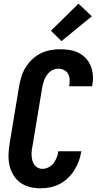

<svg xmlns="http://www.w3.org/2000/svg" viewBox="-20 -1009 540 1037"><path d="M200 8Q170 8 141.5 1Q113 -6 90.5 -22Q68 -38 53 -62.5Q38 -87 31.5 -115Q25 -143 26 -173.5Q27 -204 32 -234L84 -548Q89 -574 97 -599Q105 -624 120 -647.5Q135 -671 155.5 -690Q176 -709 200.5 -721Q225 -733 251.5 -738Q278 -743 303 -743Q330 -743 355.5 -739Q381 -735 403.5 -724Q426 -713 443 -695Q460 -677 469.5 -654Q479 -631 481.5 -605Q484 -579 479 -553L478 -543H354V-548Q357 -564 356 -580.5Q355 -597 347.5 -610.5Q340 -624 325.5 -631Q311 -638 294 -638Q282 -638 270 -633.5Q258 -629 248.5 -620.5Q239 -612 231.5 -601Q224 -590 219.5 -578.5Q215 -567 212 -555Q209 -543 207 -531L155 -217Q152 -204 151 -190.5Q150 -177 151 -164.5Q152 -152 155.5 -139.5Q159 -127 166.5 -117.5Q174 -108 185 -102.5Q196 -97 209 -97Q226 -97 242.5 -105.5Q259 -114 269.5 -128Q280 -142 286.5 -158.5Q293 -175 295 -192H419V-191Q415 -165 406 -140Q397 -115 382.5 -91.5Q368 -68 348 -48.5Q328 -29 303.5 -16Q279 -3 252.5 2.5Q226 8 200 8ZM312 -787 255 -843 404 -989 476 -921Z"/></svg>

Font: Iosevka Extrabold Oblique
Style: Regular
Weight: 800
Italic angle: -9°
Monospace: yes
Designer: Belleve Invis
Foundry: Belleve Invis
Version: Version 32.5.0; ttfautohint (v1.8.4)